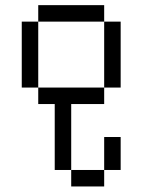

<svg xmlns="http://www.w3.org/2000/svg" viewBox="-20 -582 540 728"><path d="M375 -500H125V-562.5H375ZM62.5 -500H125V-250H62.5ZM125 -250H375V-187.5H250V62.5H187.5V-187.5H125ZM250 62.5H375V125H250ZM375 -62.5H437.5V62.5H375ZM375 -500H437.5V-250H375Z"/></svg>

Font: 寒蝉点阵体 16px
Style: Regular
Weight: 400
Designer: Designed by Warren2060
Foundry: ChillType
Version: Version 1.000